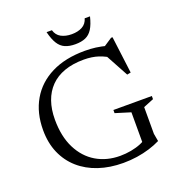

<svg xmlns="http://www.w3.org/2000/svg" viewBox="-152 -983 1036 1117"><g transform="rotate(-20 366.0 -424.0)"><path d="M645.5 -88.5 654 -41Q623 -25.5 585.8 -14Q548.5 -2.5 507 3.8Q465.5 10 421.5 10Q339 10 270.2 -13Q201.5 -36 151.5 -80Q101.5 -124 74.2 -186.8Q47 -249.5 47 -329Q47 -435.5 92.8 -514.5Q138.5 -593.5 224.8 -636.8Q311 -680 432.5 -680Q468 -680 499.8 -675.8Q531.5 -671.5 571 -661.5L538 -656.5L602.5 -699H611.5L640.5 -470L617.5 -465.5L530 -626.5L580 -579.5Q540 -607.5 499.8 -620.8Q459.5 -634 409 -634Q340.5 -634 288.8 -615.5Q237 -597 202.2 -561.5Q167.5 -526 150 -476Q132.5 -426 132.5 -363Q132.5 -258.5 169.5 -185Q206.5 -111.5 271 -73.2Q335.5 -35 418 -35Q452.5 -35 486.5 -41.2Q520.5 -47.5 548.5 -59.2Q576.5 -71 592 -86.5L565.5 -28.5V-251L471.5 -280V-299.5H709.5V-280L645.5 -254ZM395.5 -796.5Q434 -796.5 461 -811.2Q488 -826 497 -858H530Q518.5 -811 501.5 -784Q484.5 -757 458.8 -745.8Q433 -734.5 395.5 -734.5Q358 -734.5 332.2 -745.8Q306.5 -757 289.5 -784Q272.5 -811 261 -858H294Q303 -826 330.2 -811.2Q357.5 -796.5 395.5 -796.5Z"/></g></svg>

Font: Newsreader Text
Style: Regular
Weight: 400
Designer: Hugues Gentile
Foundry: Production Type
Version: Version 1.001